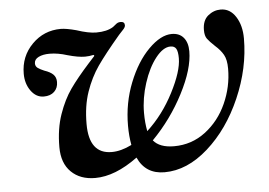

<svg xmlns="http://www.w3.org/2000/svg" viewBox="-41 -514 803 574"><g transform="rotate(-5 360.5 -227.0)"><path d="M702 -370Q702 -281 663.5 -192.5Q625 -104 562 -48Q499 8 431 8Q374 8 351 -43Q283 7 223 7Q178 7 151 -19.5Q124 -46 124 -94Q124 -149 139 -192Q154 -235 175.5 -265.5Q197 -296 233 -336L252 -357L250 -360Q236 -357 224 -357Q204 -357 172 -366Q144 -375 119 -375Q99 -375 86 -368.5Q73 -362 73 -350Q73 -341 80 -336Q87 -331 99 -326Q117 -320 125.5 -311.5Q134 -303 134 -289Q134 -271 122.5 -260Q111 -249 91 -249Q68 -249 52.5 -270.5Q37 -292 37 -322Q37 -374 72.5 -410Q108 -446 159 -446Q175 -446 205 -438Q241 -426 264 -426Q296 -426 315 -438Q318 -440 322.5 -444Q327 -448 330.5 -449.5Q334 -451 339 -451Q351 -451 351 -440Q351 -434 343 -426Q335 -418 331 -413Q286 -360 263 -327Q240 -294 225.5 -252Q211 -210 211 -156Q211 -66 279 -66Q307 -66 339 -82Q334 -109 334 -140Q334 -208 358 -268.5Q382 -329 418.5 -365.5Q455 -402 488 -402Q511 -402 523.5 -387Q536 -372 536 -346Q536 -293 498.5 -220.5Q461 -148 404 -90Q423 -67 466 -67Q519 -67 560.5 -98.5Q602 -130 624.5 -180Q647 -230 647 -284Q647 -311 638.5 -326Q630 -341 614 -355Q598 -370 591.5 -379Q585 -388 585 -405Q585 -434 602 -448Q619 -462 640 -462Q668 -462 685 -435.5Q702 -409 702 -370ZM390 -119Q438 -163 470.5 -226Q503 -289 503 -328Q503 -348 498 -356.5Q493 -365 481 -365Q459 -365 436.5 -336.5Q414 -308 399.5 -263Q385 -218 385 -174Q385 -144 390 -119Z"/></g></svg>

Font: Ibarra Real Nova
Style: Italic
Weight: 400
Italic angle: -22°
Designer: Jose Maria Ribagorda & Octavio Pardo
Foundry: Octavio Pardo
Version: Version 1.014